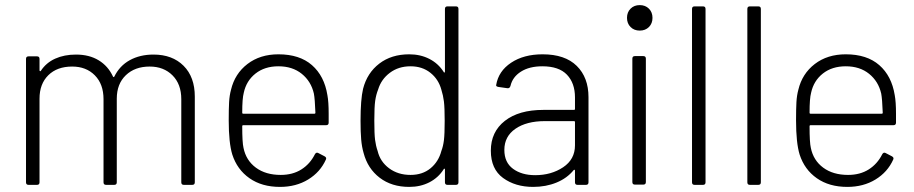

<svg xmlns="http://www.w3.org/2000/svg" viewBox="-20 -725 3584 753"><path d="M744 -346V-10Q744 0 734 0H701Q691 0 691 -10V-336Q691 -395 656.5 -429.5Q622 -464 567 -464Q509 -464 473.5 -430Q438 -396 438 -338V-10Q438 0 428 0H396Q386 0 386 -10V-336Q386 -395 352 -429.5Q318 -464 263 -464Q204 -464 169.5 -430Q135 -396 135 -338V-10Q135 0 125 0H92Q82 0 82 -10V-494Q82 -504 92 -504H125Q135 -504 135 -494V-449Q135 -447 137 -446Q139 -445 140 -447Q161 -479 196.5 -495Q232 -511 278 -511Q330 -511 367 -488.5Q404 -466 423 -425Q425 -421 428 -424Q449 -467 489 -489Q529 -511 582 -511Q656 -511 700 -467Q744 -423 744 -346Z M1269 -279V-244Q1269 -234 1259 -234H934Q930 -234 930 -230Q930 -166 935 -145Q945 -96 983.5 -67.5Q1022 -39 1081 -39Q1128 -39 1162 -60.5Q1196 -82 1215 -120Q1220 -129 1228 -125L1253 -112Q1262 -107 1258 -99Q1236 -50 1188.5 -21Q1141 8 1078 8Q1007 8 958.5 -26Q910 -60 891 -119Q877 -165 877 -253Q877 -298 878.5 -324.5Q880 -351 886 -373Q901 -436 950.5 -474Q1000 -512 1072 -512Q1155 -512 1203.5 -469.5Q1252 -427 1264 -352Q1269 -326 1269 -279ZM930 -283Q930 -279 934 -279H1213Q1217 -279 1217 -283Q1215 -337 1211 -358Q1200 -406 1163.5 -435.5Q1127 -465 1072 -465Q1018 -465 982 -436.5Q946 -408 936 -361Q930 -339 930 -283Z M1735 -700H1768Q1778 -700 1778 -690V-10Q1778 0 1768 0H1735Q1725 0 1725 -10V-60Q1725 -63 1723 -63.5Q1721 -64 1720 -61Q1699 -28 1664 -10Q1629 8 1585 8Q1516 8 1469 -28Q1422 -64 1406 -125Q1399 -149 1396.5 -178Q1394 -207 1394 -251Q1394 -335 1404 -377Q1420 -439 1467.5 -475.5Q1515 -512 1585 -512Q1629 -512 1664 -494Q1699 -476 1720 -443Q1721 -440 1723 -440.5Q1725 -441 1725 -444V-690Q1725 -700 1735 -700ZM1724 -251Q1724 -303 1721 -327Q1718 -351 1711 -373Q1700 -414 1668 -439.5Q1636 -465 1590 -465Q1543 -465 1509 -439.5Q1475 -414 1463 -374Q1455 -354 1451.5 -330Q1448 -306 1448 -252Q1448 -200 1451 -176.5Q1454 -153 1461 -133Q1471 -91 1506 -65Q1541 -39 1590 -39Q1637 -39 1668.5 -65Q1700 -91 1711 -133Q1718 -151 1721 -175Q1724 -199 1724 -251Z M2288 -344V-10Q2288 0 2278 0H2245Q2235 0 2235 -10V-56Q2235 -58 2233.5 -59Q2232 -60 2230 -58Q2204 -26 2162.5 -9Q2121 8 2071 8Q2001 8 1953 -27Q1905 -62 1905 -134Q1905 -208 1960 -251Q2015 -294 2111 -294H2231Q2235 -294 2235 -298V-343Q2235 -399 2203.5 -432Q2172 -465 2107 -465Q2056 -465 2023 -444Q1990 -423 1982 -388Q1979 -378 1970 -379L1935 -384Q1924 -386 1926 -392Q1935 -446 1984.5 -479Q2034 -512 2108 -512Q2196 -512 2242 -466.5Q2288 -421 2288 -344ZM2235 -155V-246Q2235 -250 2231 -250H2117Q2045 -250 2001.5 -220Q1958 -190 1958 -137Q1958 -88 1992 -63Q2026 -38 2079 -38Q2142 -38 2188.5 -69Q2235 -100 2235 -155Z M2439 -655Q2439 -677 2453 -691Q2467 -705 2489 -705Q2511 -705 2525 -691Q2539 -677 2539 -655Q2539 -633 2525 -619Q2511 -605 2489 -605Q2467 -605 2453 -619Q2439 -633 2439 -655ZM2470 -505H2503Q2513 -505 2513 -495V-11Q2513 -1 2503 -1H2470Q2460 -1 2460 -11V-495Q2460 -505 2470 -505Z M2704 -700H2737Q2747 -700 2747 -690V-10Q2747 0 2737 0H2704Q2694 0 2694 -10V-690Q2694 -700 2704 -700Z M2921 -700H2954Q2964 -700 2964 -690V-10Q2964 0 2954 0H2921Q2911 0 2911 -10V-690Q2911 -700 2921 -700Z M3494 -279V-244Q3494 -234 3484 -234H3159Q3155 -234 3155 -230Q3155 -166 3160 -145Q3170 -96 3208.5 -67.5Q3247 -39 3306 -39Q3353 -39 3387 -60.5Q3421 -82 3440 -120Q3445 -129 3453 -125L3478 -112Q3487 -107 3483 -99Q3461 -50 3413.5 -21Q3366 8 3303 8Q3232 8 3183.5 -26Q3135 -60 3116 -119Q3102 -165 3102 -253Q3102 -298 3103.5 -324.5Q3105 -351 3111 -373Q3126 -436 3175.5 -474Q3225 -512 3297 -512Q3380 -512 3428.5 -469.5Q3477 -427 3489 -352Q3494 -326 3494 -279ZM3155 -283Q3155 -279 3159 -279H3438Q3442 -279 3442 -283Q3440 -337 3436 -358Q3425 -406 3388.5 -435.5Q3352 -465 3297 -465Q3243 -465 3207 -436.5Q3171 -408 3161 -361Q3155 -339 3155 -283Z"/></svg>

Font: Barlow Light
Style: Regular
Weight: 300
Designer: Jeremy Tribby
Foundry: Tribby Type
Version: Version 1.422